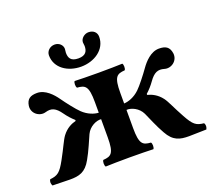

<svg xmlns="http://www.w3.org/2000/svg" viewBox="-110 -778 1024 924"><g transform="rotate(-20 402.0 -316.0)"><path d="M405 0C453 0 504 1 527 2C533 -4 533 -26 527 -32C486 -35 470 -44 470 -127V-220C494 -222 531 -206 547 -172C559 -146 579 -96 601 -58C630 -5 664 2 710 2L799 0C804 -10 806 -21 799 -32C760 -36 746 -46 717 -99C687 -153 674 -187 659 -207C637 -236 611 -248 588 -254V-259C604 -273 619 -290 631 -307C657 -344 678 -352 709 -343C741 -333 780 -359 775 -399C770 -433 751 -444 717 -444C675 -444 641 -406 622 -379C603 -352 568 -307 550 -290C524 -265 493 -254 470 -253V-307C470 -390 486 -399 527 -402C533 -408 533 -430 527 -436C505 -435 453 -434 405 -434C357 -434 305 -435 283 -436C277 -430 277 -408 283 -402C324 -399 340 -390 340 -307V-253C317 -254 286 -265 260 -290C242 -307 207 -352 188 -379C169 -406 135 -444 93 -444C59 -444 40 -433 35 -399C30 -359 69 -333 101 -343C132 -352 153 -344 179 -307C191 -290 206 -273 222 -259V-254C199 -248 173 -236 151 -207C136 -187 123 -153 93 -99C64 -46 50 -36 11 -32C4 -21 6 -10 11 0L100 2C146 2 180 -5 209 -58C231 -96 251 -146 263 -172C279 -206 316 -222 340 -220V-127C340 -44 324 -35 283 -32C277 -26 277 -4 283 2C306 1 357 0 405 0ZM467 -596C467 -619 450 -634 425 -634C405 -634 384 -617 384 -597C384 -591 386 -584 386 -578C386 -552 376 -532 338 -532C299 -532 290 -552 290 -578C290 -582 292 -594 292 -598C292 -617 275 -634 252 -634C228 -634 209 -616 209 -594C209 -529 269 -490 337 -490C404 -490 467 -530 467 -596Z"/></g></svg>

Font: Libertinus Serif
Style: Bold
Weight: 700
Designer: Philipp H. Poll, Khaled Hosny
Foundry: Caleb Maclennan
Version: Version 7.050;RELEASE